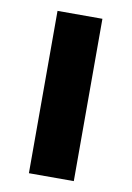

<svg xmlns="http://www.w3.org/2000/svg" viewBox="-68 -591 436 636"><g transform="rotate(10 149.5 -273.0)"><path d="M225 0H74V-546H225Z"/></g></svg>

Font: Noto Sans Meetei Mayek
Style: Bold
Weight: 700
Designer: Monotype Design Team and Neelakash Kshetrimayum
Foundry: Monotype Imaging Inc.
Version: Version 2.002; ttfautohint (v1.8.4.7-5d5b)